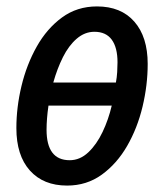

<svg xmlns="http://www.w3.org/2000/svg" viewBox="-20 -568 509 598"><path d="M189 10Q115 10 73 -37Q31 -84 31 -169Q31 -234 47 -300.5Q63 -367 94.5 -423Q126 -479 173 -513.5Q220 -548 282 -548Q357 -548 398.5 -500.5Q440 -453 440 -369Q440 -303 424 -236Q408 -169 376 -113.5Q344 -58 297 -24Q250 10 189 10ZM341 -311Q344 -327 345 -343.5Q346 -360 346 -374Q346 -420 328 -444.5Q310 -469 274 -469Q244 -469 219 -447.5Q194 -426 176 -390Q158 -354 146 -311ZM197 -69Q229 -69 255 -93.5Q281 -118 299.5 -157Q318 -196 328 -239H131Q128 -219 126.5 -199.5Q125 -180 125 -164Q125 -69 197 -69Z"/></svg>

Font: Noto Sans Condensed Medium
Style: Italic
Weight: 500
Width: 3
Italic angle: -12°
Designer: Monotype Design Team
Foundry: Monotype Imaging Inc.
Version: Version 2.013; ttfautohint (v1.8.4.7-5d5b)